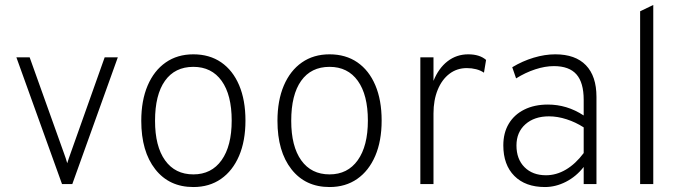

<svg xmlns="http://www.w3.org/2000/svg" viewBox="-20 -742 2751 774"><path d="M230 0 46 -511H99.5L238.5 -122.5Q242 -113 245 -104Q248 -95 251 -84Q254.5 -95 257.5 -104Q260.5 -113 264 -122.5L402 -511H455L271.5 0Z M759.5 12Q662 12 605.8 -59.8Q549.5 -131.5 549.5 -255Q549.5 -337 575.2 -397.2Q601 -457.5 648 -490.2Q695 -523 759.5 -523Q824.5 -523 871.5 -490.8Q918.5 -458.5 944 -398.5Q969.5 -338.5 969.5 -256Q969.5 -174 943.8 -113.8Q918 -53.5 871 -20.8Q824 12 759.5 12ZM759.5 -39Q832.5 -39 873.2 -96.2Q914 -153.5 914 -256Q914 -359.5 873.5 -416Q833 -472.5 759.5 -472.5Q685 -472.5 645 -416.2Q605 -360 605 -255Q605 -152 645.5 -95.5Q686 -39 759.5 -39Z M1308.5 12Q1211 12 1154.8 -59.8Q1098.5 -131.5 1098.5 -255Q1098.5 -337 1124.2 -397.2Q1150 -457.5 1197 -490.2Q1244 -523 1308.5 -523Q1373.5 -523 1420.5 -490.8Q1467.5 -458.5 1493 -398.5Q1518.5 -338.5 1518.5 -256Q1518.5 -174 1492.8 -113.8Q1467 -53.5 1420 -20.8Q1373 12 1308.5 12ZM1308.5 -39Q1381.5 -39 1422.2 -96.2Q1463 -153.5 1463 -256Q1463 -359.5 1422.5 -416Q1382 -472.5 1308.5 -472.5Q1234 -472.5 1194 -416.2Q1154 -360 1154 -255Q1154 -152 1194.5 -95.5Q1235 -39 1308.5 -39Z M1674.5 0V-511H1727.5V-416Q1748 -467 1784.2 -495Q1820.5 -523 1867.5 -523Q1913.5 -523 1939.5 -500.5L1931 -449Q1917 -458.5 1899.2 -463Q1881.5 -467.5 1862 -467.5Q1822 -467.5 1791.8 -444.5Q1761.5 -421.5 1744.5 -380Q1727.5 -338.5 1727.5 -284.5V0Z M2177 12Q2098 12 2053.5 -32.8Q2009 -77.5 2009 -156Q2009 -206.5 2031 -243.2Q2053 -280 2093.5 -300.2Q2134 -320.5 2189 -320.5Q2226.5 -320.5 2262.5 -309.8Q2298.5 -299 2333 -276.5V-339.5Q2333 -409 2303.8 -442.2Q2274.5 -475.5 2213 -475.5Q2177.5 -475.5 2137.8 -462.5Q2098 -449.5 2060.5 -426L2045 -471Q2086.5 -496 2131.5 -509.5Q2176.5 -523 2218.5 -523Q2299.5 -523 2342 -479Q2384.5 -435 2384.5 -351.5V0H2333V-69Q2303 -30.5 2261.5 -9.2Q2220 12 2177 12ZM2181 -35.5Q2222.5 -35.5 2261.2 -58.2Q2300 -81 2333 -125V-228.5Q2300.5 -249.5 2264 -261.2Q2227.5 -273 2193 -273Q2134 -273 2098 -241Q2062 -209 2062 -155.5Q2062 -100.5 2094.5 -68Q2127 -35.5 2181 -35.5Z M2560.5 0V-696.5L2613.5 -722V0Z"/></svg>

Font: Overpass ExtraLight
Style: Regular
Weight: 250
Designer: Delve Withrington, Dave Bailey, Thomas Jockin
Foundry: Delve Fonts LLC
Version: Version 4.000